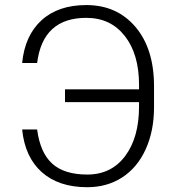

<svg xmlns="http://www.w3.org/2000/svg" viewBox="-20 -741 700 770"><path d="M128.9 -221.7Q141.1 -128.4 189.5 -84.7Q237.8 -41 330.1 -41Q426.3 -41 481.9 -115.2Q537.6 -189.5 537.6 -314V-331.5H240.7V-382.8H537.6V-400.4Q537.6 -523.9 480.5 -596.7Q423.3 -669.4 326.2 -669.4Q151.4 -669.4 128.9 -488.3H68.8Q79.6 -598.6 146.5 -659.7Q213.4 -720.7 326.2 -720.7Q448.7 -720.7 523.2 -633.1Q597.7 -545.4 597.7 -395.5V-310.5Q597.7 -215.8 564.2 -142.3Q530.8 -68.8 470 -29.5Q409.2 9.8 330.1 9.8Q215.8 9.8 147.9 -50.3Q80.1 -110.4 68.8 -221.7Z"/></svg>

Font: Roboto-Light
Style: Regular
Weight: 300
Designer: Google
Version: Version 2.137; 2017